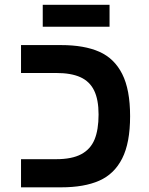

<svg xmlns="http://www.w3.org/2000/svg" viewBox="-20 -802 640 822"><path d="M70 -120.5H221Q288 -120.5 327.8 -141.8Q367.5 -163 384.8 -204.8Q402 -246.5 402 -312Q402 -375.5 383 -414.5Q364 -453.5 324.2 -471.5Q284.5 -489.5 221 -489.5H70V-609H241.5Q340.5 -609 405 -580.5Q469.5 -552 503.2 -485.2Q537 -418.5 537 -304.5Q537 -190.5 503.2 -123.8Q469.5 -57 405 -28.5Q340.5 0 241.5 0H70ZM163 -781.5H449V-687.5H163Z"/></svg>

Font: JuliaMono
Style: Bold
Weight: 700
Monospace: yes
Designer: cormullion
Foundry: corm
Version: Version 0.055; ttfautohint (v1.8.4)